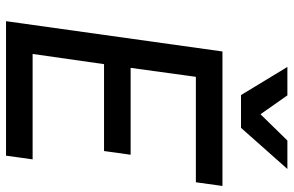

<svg xmlns="http://www.w3.org/2000/svg" viewBox="-184 -766 950 621"><g transform="rotate(90 290.5 -455.0)"><path d="M146 -700H581L569 -614H228L199 -403H480L468 -317H187L154 -86H495L483 0H48ZM196 -910H288L349 -823L434 -910H526L393 -760H287Z"/></g></svg>

Font: Retni Sans Medium
Style: Italic
Weight: 500
Italic angle: -8°
Designer: Vitaly Kuzmin
Foundry: ParaType Ltd.
Version: Version 1.00;June 10, 2019;FontCreator 11.5.0.2425 64-bit; t